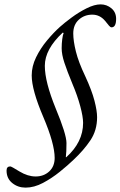

<svg xmlns="http://www.w3.org/2000/svg" viewBox="-20 -724 551 878"><path d="M97 134Q62 134 36 113Q10 92 10 56Q10 37 27 37Q32 37 69 60Q107 83 143 83Q180 83 205 60Q230 37 230 -2Q230 -34 217 -81Q204 -128 178 -189Q125 -313 125 -379Q125 -421 145 -462Q165 -503 195 -539Q225 -575 254 -601Q274 -619 307 -643.5Q340 -668 376 -686Q412 -704 440 -704Q468 -704 489.5 -686Q511 -668 511 -638Q511 -599 490 -599Q485 -599 478.5 -606.5Q472 -614 461 -628Q437 -657 402 -657Q366 -657 340.5 -634Q315 -611 315 -571Q315 -537 327 -488.5Q339 -440 370 -375Q400 -310 412 -263.5Q424 -217 424 -188Q424 -128 393.5 -82.5Q363 -37 316 7Q290 32 253.5 61.5Q217 91 176.5 112.5Q136 134 97 134ZM281 -5H283Q360 -74 360 -162Q360 -190 347 -238.5Q334 -287 311 -341Q287 -399 274.5 -437Q262 -475 262 -503Q262 -524 264.5 -544Q267 -564 271 -573L267 -575Q185 -499 185 -423Q185 -386 197.5 -337.5Q210 -289 234 -230Q284 -110 284 -70Q284 -28 281 -5Z"/></svg>

Font: Junicode
Style: Italic
Weight: 400
Italic angle: -11°
Designer: Peter S. Baker
Version: Version 2.100; ttfautohint (v1.8.4)